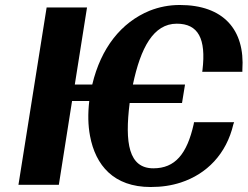

<svg xmlns="http://www.w3.org/2000/svg" viewBox="-20 -741 993 770"><path d="M54 0H216L269 -336H338C332 -285 333 -238 341 -196C363 -78 436 9 584 9C629 9 668 3 705 -9C809 -43 888 -123 916 -243L919 -251H758L757 -244C730 -123 682 -66 595 -66C496 -66 480 -168 500 -328H710L722 -402H513C544 -549 595 -646 689 -646C775 -646 807 -586 792 -460L791 -453H952V-461C963 -622 876 -721 701 -721C658 -721 618 -713 580 -698C466 -651 385 -549 350 -402H280L329 -711H167Z"/></svg>

Font: Aerodynamic
Style: BdObl
Weight: 500
Designer: Google
Version: Version 2.000980; 2014